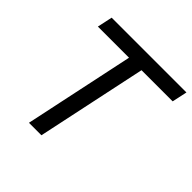

<svg xmlns="http://www.w3.org/2000/svg" viewBox="-176 -826 977 977"><g transform="rotate(45 312.5 -338.0)"><path d="M257.8 0H168L293.9 -594.2H69.8L87.4 -675.8H625.5L607.9 -594.2H383.8Z"/></g></svg>

Font: Cadman
Style: Italic
Weight: 400
Italic angle: -12°
Designer: Paul James MIller
Foundry: High-Logic / Made with FontCreator
Version: Version 2.114;March 28, 2021;FontCreator 13.0.0.2683 64-bit